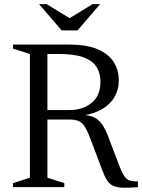

<svg xmlns="http://www.w3.org/2000/svg" viewBox="-20 -886 673 909"><path d="M309 -365Q372.5 -365 414 -399Q455.5 -433 455.5 -498.5Q455.5 -540 436.8 -569.5Q418 -599 374.8 -614.8Q331.5 -630.5 258.5 -630.5H133.5L135 -675H307Q392 -675 443.8 -652.2Q495.5 -629.5 519 -591.2Q542.5 -553 542.5 -506Q542.5 -462.5 522.8 -427.8Q503 -393 464.5 -370Q426 -347 369.5 -339V-342.5Q404 -340.5 426 -330Q448 -319.5 463.8 -296.8Q479.5 -274 494 -235L545.5 -99.5Q559 -65 570.5 -49.5Q582 -34 596.8 -30.5Q611.5 -27 633 -27V0Q587.5 3.5 559.2 2.5Q531 1.5 514.2 -7Q497.5 -15.5 486.2 -33.2Q475 -51 463.5 -82L412 -218.5Q397.5 -258 385.2 -280Q373 -302 356.2 -311Q339.5 -320 311.5 -320H135L133.5 -365ZM204.5 -675V-44.5L284.5 -19V0H41.5V-19L121.5 -44.5V-630.5L41.5 -656V-675ZM317 -795.5H302L418.5 -866.5H454L347 -742H272L165 -866.5H200.5Z"/></svg>

Font: Newsreader 24pt
Style: Regular
Weight: 400
Designer: Hugues Gentile
Foundry: Production Type
Version: Version 1.003